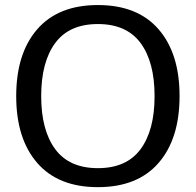

<svg xmlns="http://www.w3.org/2000/svg" viewBox="-20 -735 784 769"><path d="M44.9 -350.1Q44.9 -521 129.2 -617.9Q213.4 -714.8 372.1 -714.8Q530.8 -714.8 615 -617.9Q699.2 -521 699.2 -350.1Q699.2 -179.2 615 -82.3Q530.8 14.6 372.1 14.6Q213.4 14.6 129.2 -82.3Q44.9 -179.2 44.9 -350.1ZM145 -350.1Q145 -213.4 201.2 -137.5Q257.3 -61.5 372.1 -61.5Q486.8 -61.5 543 -137.5Q599.1 -213.4 599.1 -350.1Q599.1 -486.8 543 -562.7Q486.8 -638.7 372.1 -638.7Q257.3 -638.7 201.2 -562.7Q145 -486.8 145 -350.1Z"/></svg>

Font: Istok Web
Style: Regular
Weight: 400
Designer: Andrey V. Panov
Foundry: Andrey V. Panov
Version: Version 1.0.2g